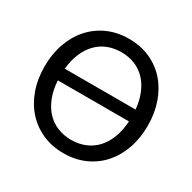

<svg xmlns="http://www.w3.org/2000/svg" viewBox="-147 -798 956 954"><g transform="rotate(30 331.0 -321.0)"><path d="M35.2 0ZM627 -320.8Q627 -248.5 605.7 -188.5Q584.5 -128.4 545.7 -85Q506.8 -41.5 452.4 -17.3Q397.9 6.8 331.5 6.8Q265.6 6.8 210.9 -17.3Q156.2 -41.5 117.2 -85Q78.1 -128.4 56.6 -188.5Q35.2 -248.5 35.2 -320.8Q35.2 -392.6 56.6 -452.9Q78.1 -513.2 117.2 -556.9Q156.2 -600.6 210.9 -624.8Q265.6 -648.9 331.5 -648.9Q397.9 -648.9 452.4 -624.8Q506.8 -600.6 545.7 -556.9Q584.5 -513.2 605.7 -452.9Q627 -392.6 627 -320.8ZM331.5 -69.8Q375.5 -69.8 411.6 -85Q447.8 -100.1 474.1 -128.9Q500.5 -157.7 516.1 -199Q531.7 -240.2 535.2 -293H127Q130.4 -240.2 146.2 -199Q162.1 -157.7 188.5 -128.9Q214.8 -100.1 251.2 -85Q287.6 -69.8 331.5 -69.8ZM331.5 -572.3Q288.6 -572.3 253.2 -557.9Q217.8 -543.5 191.7 -516.1Q165.5 -488.8 149.2 -449.5Q132.8 -410.2 127.9 -360.4H534.2Q529.3 -410.2 513.2 -449.5Q497.1 -488.8 470.9 -516.1Q444.8 -543.5 409.4 -557.9Q374 -572.3 331.5 -572.3Z"/></g></svg>

Font: Carlito
Style: Regular
Weight: 400
Designer: Lukasz Dziedzic
Foundry: tyPoland Lukasz Dziedzic
Version: Version 1.103; Beta1; all basic design good, some composites